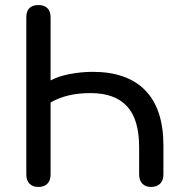

<svg xmlns="http://www.w3.org/2000/svg" viewBox="-20 -732 721 759"><path d="M84 -42V-663Q84 -712 132 -712Q155 -712 167.5 -699.5Q180 -687 180 -663V-414Q209 -430 254.5 -439Q300 -448 347 -448Q483 -448 554.5 -374.5Q626 -301 626 -157V-42Q626 -19 613 -6Q600 7 577 7Q555 7 542.5 -6Q530 -19 530 -42V-151Q530 -260 482 -312Q434 -364 338 -364Q244 -364 180 -327V-42Q180 -19 167.5 -6Q155 7 132 7Q109 7 96.5 -6Q84 -19 84 -42Z"/></svg>

Font: SN Pro
Style: Regular
Weight: 400
Designer: Tobias Whetton
Foundry: Supernotes
Version: Version 1.003